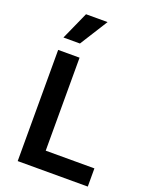

<svg xmlns="http://www.w3.org/2000/svg" viewBox="-164 -986 837 1071"><g transform="rotate(20 254.5 -450.0)"><path d="M78 0V-660H205V-108H494V0ZM180 -735H82L156 -900H284Z"/></g></svg>

Font: Bricolage Grotesque 12pt SemiBold
Style: Regular
Weight: 600
Designer: Mathieu Triay
Foundry: Atelier Triay
Version: Version 1.001; ttfautohint (v1.8.4.7-5d5b);gftools[0.9.33.de